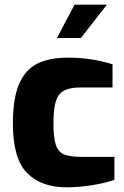

<svg xmlns="http://www.w3.org/2000/svg" viewBox="-20 -793 530 819"><path d="M35 -266Q35 -373 61.5 -434.5Q88 -496 139 -521.5Q190 -547 270 -547Q321 -547 365 -540.5Q409 -534 460 -519V-420H325Q279 -420 254 -407Q229 -394 218.5 -362Q208 -330 208 -268Q208 -206 218 -175.5Q228 -145 252.5 -134.5Q277 -124 327 -124H468V-26Q429 -12 372 -3Q315 6 264 6Q155 6 95 -55.5Q35 -117 35 -266ZM298 -773H436L325 -631H223Z"/></svg>

Font: Exo ExtraBold
Style: Regular
Weight: 800
Designer: Natanael Gama
Foundry: Natanael Gama
Version: Version 1.500